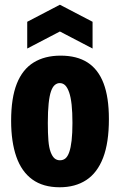

<svg xmlns="http://www.w3.org/2000/svg" viewBox="-20 -777 507 811"><path d="M232 14Q162 14 116.5 -19Q71 -52 49 -115Q27 -178 27 -267Q27 -363 51 -423.5Q75 -484 122 -513Q169 -542 236 -542Q305 -542 350 -513Q395 -484 417.5 -425Q440 -366 440 -274Q440 -174 415.5 -110.5Q391 -47 344.5 -16.5Q298 14 232 14ZM233 -100Q247 -100 256.5 -108Q266 -116 272.5 -134.5Q279 -153 282.5 -183.5Q286 -214 286 -258Q286 -303 282.5 -335Q279 -367 272 -387Q265 -407 255.5 -416.5Q246 -426 232 -426Q221 -426 211.5 -418Q202 -410 195.5 -391.5Q189 -373 185.5 -340Q182 -307 182 -258Q182 -213 184.5 -183Q187 -153 194 -134.5Q201 -116 210.5 -108Q220 -100 233 -100ZM95 -572V-685L233 -757L371 -685V-572L233 -644Z"/></svg>

Font: Bricolage Grotesque Condensed ExtraBold
Style: Regular
Weight: 800
Width: 3
Designer: Mathieu Triay
Foundry: Atelier Triay
Version: Version 1.000;gftools[0.9.30]